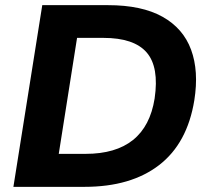

<svg xmlns="http://www.w3.org/2000/svg" viewBox="-20 -725 811 745"><path d="M32 0 144 -705H399Q530 -705 610.5 -660Q691 -615 721.5 -532Q752 -449 734 -336Q707 -169 597.5 -84.5Q488 0 308 0ZM208 -128H312Q546 -128 580 -343Q598 -465 549 -521.5Q500 -578 381 -578H279Z"/></svg>

Font: Winston
Style: Bold Italic
Weight: 700
Italic angle: -9°
Designer: Original fonts by Vernon Adams / Changes by Cristiano Sobral
Foundry: Original fonts by Vernon Adams / Changes by Cristiano Sobral
Version: Version 2.503;July 17, 2020;FontCreator 13.0.0.2655 64-bit